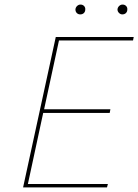

<svg xmlns="http://www.w3.org/2000/svg" viewBox="-20 -820 605 840"><path d="M238 -643 173 -342H463L460 -326H169L102 -15H452L448 0H81L224 -658H565L562 -643ZM310 -779Q311 -788 317.5 -794Q324 -800 332 -800Q342 -800 348 -793.5Q354 -787 353 -778Q353 -769 347 -763Q341 -757 331 -757Q322 -757 316 -763Q310 -769 310 -779ZM494 -779Q495 -788 501.5 -794Q508 -800 516 -800Q526 -800 532 -793.5Q538 -787 537 -778Q537 -769 531 -763Q525 -757 515 -757Q507 -757 500.5 -763.5Q494 -770 494 -779Z"/></svg>

Font: Ysabeau Thin
Style: Italic
Weight: 200
Italic angle: -12°
Designer: Christian Thalmann (Catharsis Fonts)
Version: Version 0.003